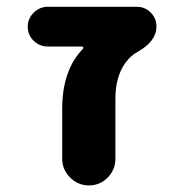

<svg xmlns="http://www.w3.org/2000/svg" viewBox="-20 -569 540 571"><path d="M165 -96.7V-249Q166 -361.3 226.6 -423.8Q228.5 -425.8 227.5 -428.2Q226.6 -430.7 223.6 -430.7H122.1Q97.7 -430.7 80.1 -447.8Q62.5 -464.8 62.5 -489.3Q62.5 -513.7 80.1 -531.2Q97.7 -548.8 122.1 -548.8H386.7Q411.1 -548.8 428.2 -531.7Q445.3 -514.6 445.3 -490.2Q445.3 -446.3 389.6 -415Q368.2 -403.3 353.5 -382.8Q323.2 -341.8 323.2 -275.4V-96.7Q323.2 -64.5 300.3 -41Q277.3 -17.6 244.6 -17.6Q211.9 -17.6 188.5 -41Q165 -64.5 165 -96.7Z"/></svg>

Font: Rounded-X Mgen+ 1m bold
Style: Bold
Weight: 700
Designer: [Source Han Sans]
Ryoko NISHIZUKA  (kana & ideographs); Paul D. Hunt (Latin, Greek & Cyrillic); Wenlong ZHANG  (bopomofo
Version: Version 1.059.20150602